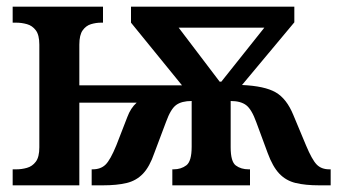

<svg xmlns="http://www.w3.org/2000/svg" viewBox="-20 -556 1013 576"><path d="M18 0V-48H29Q45 -48 61 -52.5Q77 -57 87.5 -71Q98 -85 98 -114V-422Q98 -451 87.5 -465Q77 -479 61 -483.5Q45 -488 29 -488H18V-536H289V-488H283Q268 -488 253 -483.5Q238 -479 228 -465Q218 -451 218 -422V-300H526L373 -488V-536H863V-489L706 -301Q774 -298 807 -279Q840 -260 860 -211L898 -120Q916 -77 930 -62.5Q944 -48 968 -48H972V0H938Q896 0 867 -7Q838 -14 818 -35Q798 -56 783 -97L749 -189Q735 -228 718.5 -240.5Q702 -253 672 -253V-114Q672 -71 687.5 -59.5Q703 -48 726 -48H730V0H497V-48H501Q523 -48 539 -60Q555 -72 555 -116V-253Q525 -253 508.5 -241Q492 -229 478 -190L443 -97Q429 -56 409 -35Q389 -14 360 -7Q331 0 288 0H255V-48H258Q282 -48 296.5 -62Q311 -76 329 -120L362 -205Q372 -232 390 -248H218V0ZM639 -311H644L773 -473H516Z"/></svg>

Font: Noto Serif SemiCondensed SemiBold
Style: Regular
Weight: 600
Width: 4
Designer: Monotype Design Team
Foundry: Monotype Imaging Inc.
Version: Version 2.013; ttfautohint (v1.8.4.7-5d5b)